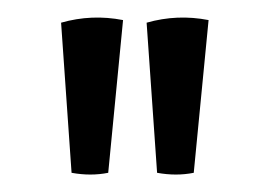

<svg xmlns="http://www.w3.org/2000/svg" viewBox="-20 -705 309 220"><path d="M62 -507 50 -679Q85 -689 121 -682L104 -507Q84 -503 62 -507ZM160 -507 148 -679Q183 -689 219 -682L202 -507Q182 -503 160 -507Z"/></svg>

Font: Karma Light
Style: Regular
Weight: 300
Designer: Joana Correia
Foundry: Indian Type Foundry
Version: Version 1.202;PS 1.0;hotconv 1.0.78;makeotf.lib2.5.61930; tt